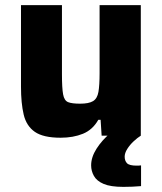

<svg xmlns="http://www.w3.org/2000/svg" viewBox="-20 -530 631 750"><path d="M217 8Q149 8 116 -15Q83 -38 72.5 -82.5Q62 -127 62 -191V-510H222V-240Q222 -186 226.5 -161.5Q231 -137 246 -131Q261 -125 293 -125Q327 -125 343.5 -135Q360 -145 364.5 -171Q369 -197 369 -244V-510H530V0H377L373 -62H364Q342 -23 304 -7.5Q266 8 217 8ZM462 200Q412 200 385 188.5Q358 177 347 157.5Q336 138 336 116Q336 84 357 51Q378 18 411 -10L530 0Q517 8 502 22Q487 36 477 52Q467 68 467 82Q467 98 476 107.5Q485 117 514 117Q516 117 520.5 117Q525 117 531 116V197Q498 200 462 200Z"/></svg>

Font: Saira
Style: Bold
Weight: 700
Designer: Hector Gatti with collaboration of the Omnibus-Type team
Foundry: Omnibus-Type
Version: Version 1.100; ttfautohint (v1.8.3)